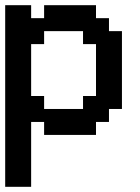

<svg xmlns="http://www.w3.org/2000/svg" viewBox="-20 -520 540 740"><path d="M350 -350V-150H300V-100H150V-150H100V-350H150V-400H300V-350ZM0 -500V200H100V-50H150V0H350V-50H400V-100H450V-400H400V-450H350V-500H150V-450H100V-500Z"/></svg>

Font: Analogue OS
Style: Regular
Weight: 400
Designer: AbFarid
Version: Version 1.000